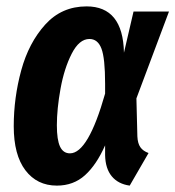

<svg xmlns="http://www.w3.org/2000/svg" viewBox="-20 -566 549 601"><path d="M368 -401 398 -530H509L407 -258L410 -139Q411 -117 419.5 -105Q428 -93 445 -87L386 15Q350 10 330 -14Q310 -38 309 -80V-111Q282 -50 246 -17.5Q210 15 158 15Q96 15 59.5 -33Q23 -81 23 -171Q23 -260 46.5 -346Q70 -432 121.5 -489Q173 -546 251 -546Q365 -546 368 -401ZM158 -174Q158 -128 168 -107Q178 -86 199 -86Q256 -86 309 -273V-304Q309 -384 297.5 -414Q286 -444 260 -444Q228 -444 204.5 -398Q181 -352 169.5 -288.5Q158 -225 158 -174Z"/></svg>

Font: Fira Sans Extra Condensed SemiBold
Style: Italic
Weight: 600
Width: 3
Italic angle: -8°
Designer: Carrois Corporate & Edenspiekermann AG
Foundry: Carrois Corporate GbR & Edenspiekermann AG
Version: Version 4.203